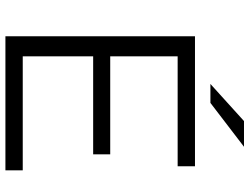

<svg xmlns="http://www.w3.org/2000/svg" viewBox="-126 -795 921 709"><g transform="rotate(90 334.5 -440.5)"><path d="M609 -64V0H114V-700H594V-636H188V-387H550V-324H188V-64ZM427 -881H522L360 -757H290Z"/></g></svg>

Font: CMG Sans
Style: Regular
Weight: 400
Designer: Julieta Ulanovsky
Foundry: Julieta Ulanovsky
Version: Version 7.200